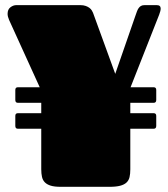

<svg xmlns="http://www.w3.org/2000/svg" viewBox="-20 -721 650 741"><path d="M483.9 -384.3H572.8Q583 -384.3 583 -374V-335Q583 -324.2 572.8 -324.2H482.9V-284.2H572.8Q583 -284.2 583 -273.9V-234.9Q583 -224.1 572.8 -224.1H482.9V-67.4Q482.9 -50.3 480 -37.6Q477.1 -24.9 468.3 -16.6Q459.5 -8.3 443.8 -4.2Q428.2 0 402.8 0H213.9Q190.4 0 176 -4.4Q161.6 -8.8 153.3 -17.1Q145 -25.4 142.1 -38.1Q139.2 -50.8 139.2 -67.9V-224.1H49.3Q39.1 -224.1 39.1 -234.9V-273.9Q39.1 -284.2 49.3 -284.2H139.2V-324.2H49.3Q39.1 -324.2 39.1 -335V-374Q39.1 -384.3 49.3 -384.3H133.3L15.1 -644Q9.3 -657.2 9.3 -667.5Q9.3 -684.6 20.3 -692.9Q31.2 -701.2 43 -701.2H290Q302.2 -701.2 311 -698Q319.8 -694.8 325.4 -690.4Q331.1 -686 334.2 -680.9Q337.4 -675.8 338.9 -671.9L424.8 -436L502.9 -661.1Q505.9 -669.4 508.5 -676.8Q511.2 -684.1 514.9 -689.5Q518.6 -694.8 523.9 -698Q529.3 -701.2 538.1 -701.2H585Q600.1 -701.2 600.1 -688Q600.1 -679.2 594.2 -664.1Z"/></svg>

Font: Fascinate
Style: Regular
Weight: 900
Designer: Astigmatic (AOETI)
Foundry: Astigmatic (AOETI)
Version: Version 1.000